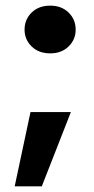

<svg xmlns="http://www.w3.org/2000/svg" viewBox="-20 -537 332 680"><path d="M158 -348Q117 -348 92 -372.5Q67 -397 67 -432Q67 -468 92 -492.5Q117 -517 158 -517Q198 -517 223 -492.5Q248 -468 248 -432Q248 -397 223 -372.5Q198 -348 158 -348ZM32 123 88 -140H231L128 123Z"/></svg>

Font: DM Sans 16pt Black
Style: Regular
Weight: 900
Version: Version 4.004;gftools[0.9.30]